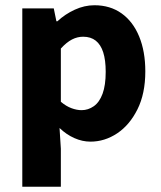

<svg xmlns="http://www.w3.org/2000/svg" viewBox="-20 -528 613 732"><path d="M65 184V-496H185L195 -447H199Q228 -474 265 -491Q302 -508 340 -508Q400 -508 443.5 -477Q487 -446 510.5 -389Q534 -332 534 -256Q534 -171 504 -111Q474 -51 426.5 -19.5Q379 12 325 12Q294 12 263.5 -1.5Q233 -15 207 -40L212 39V184ZM291 -108Q316 -108 337.5 -123Q359 -138 371 -170.5Q383 -203 383 -254Q383 -299 373.5 -328.5Q364 -358 345 -373Q326 -388 297 -388Q275 -388 254.5 -377.5Q234 -367 212 -343V-140Q232 -123 252.5 -115.5Q273 -108 291 -108Z"/></svg>

Font: Source Sans 3 ExtraLight
Style: Bold
Weight: 700
Version: Version 3.052;hotconv 1.1.0;makeotfexe 2.6.0